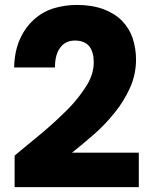

<svg xmlns="http://www.w3.org/2000/svg" viewBox="-20 -766 611 776"><path d="M154.8 -232.9Q205.6 -275.9 257.8 -328.1Q299.8 -371.6 331.1 -421.9Q358.9 -466.8 358.9 -515.1Q358.9 -555.2 340.8 -579.1Q320.8 -602.1 283.2 -602.1Q244.6 -602.1 224.1 -574.2Q202.1 -546.4 202.1 -493.2H37.1Q38.6 -558.1 60.1 -606.9Q80.6 -653.3 116.2 -686Q150.4 -717.3 194.8 -731.9Q242.7 -746.1 290 -746.1Q351.1 -746.1 397.9 -729Q443.4 -711.9 473.1 -682.1Q503.4 -649.9 516.1 -611.8Q529.8 -569.8 529.8 -525.9Q529.8 -465.8 505.9 -412.1Q481.4 -357.4 443.8 -311Q403.8 -261.2 359.9 -223.1Q301.3 -172.4 271 -148.9H541V-9.8H39.1V-137.2Z"/></svg>

Font: PoppinsZ
Style: Bold
Weight: 700
Designer: Ninad Kale (Devanagari), Jonny Pinhorn (Latin)
Foundry: Indian Type Foundry
Version: Version 3.002;FEAKit 1.0